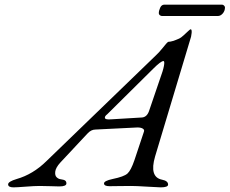

<svg xmlns="http://www.w3.org/2000/svg" viewBox="-20 -802 989 827"><path d="M688 -782H936Q941 -782 945 -778Q949 -774 949 -770Q949 -755 939.5 -744Q930 -733 918 -733H678Q673 -733 668.5 -736.5Q664 -740 664 -745Q664 -756 670 -769Q676 -782 688 -782ZM640 -506 442 -310Q430 -301 432 -293.5Q434 -286 458 -288L592 -296Q613 -298 622 -324L680 -494Q684 -507 686 -517.5Q688 -528 687.5 -533.5Q687 -539 684 -539Q673 -539 640 -506ZM672 5Q661 5 614 2Q567 -1 544 -1Q524 -1 492.5 -0.5Q461 0 452 0Q428 0 428 -12Q428 -23 465 -31Q514 -41 529 -54.5Q544 -68 559 -112L600 -235Q603 -243 595 -248Q587 -253 572 -253L391 -244Q372 -244 356 -226L240 -102Q220 -80 218 -63Q216 -46 224 -38.5Q232 -31 241 -30Q256 -28 261 -24Q266 -20 266 -12Q266 1 235 1Q229 1 199.5 0Q170 -1 151 -1Q129 -1 90.5 2Q52 5 38 5Q15 5 15 -8Q15 -20 52 -31Q122 -51 180 -108L652 -564Q664 -575 676.5 -590.5Q689 -606 696 -614Q703 -622 706 -622Q721 -622 752 -636Q759 -639 770.5 -649.5Q782 -660 790.5 -668Q799 -676 801 -676Q804 -676 805 -672Q806 -668 805.5 -660.5Q805 -653 803 -644L648 -128Q622 -39 678 -28Q704 -23 704 -7Q704 5 672 5Z"/></svg>

Font: EB Garamond 12
Style: Italic
Weight: 400
Italic angle: -17°
Version: Version 0.016; ttfautohint (v1.8.4)